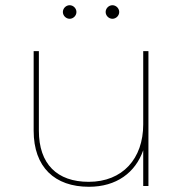

<svg xmlns="http://www.w3.org/2000/svg" viewBox="-20 -713 704 736"><path d="M321 3C426 3 499 -51 529 -137V0H549V-517H529V-236C529 -105 450 -16 320 -16C199 -16 129 -84 129 -212V-517H109V-212C109 -72 190 3 321 3ZM411 -641C425 -641 437 -653 437 -667C437 -681 425 -693 411 -693C397 -693 385 -681 385 -667C385 -653 397 -641 411 -641ZM247 -641C261 -641 273 -653 273 -667C273 -681 261 -693 247 -693C233 -693 221 -681 221 -667C221 -653 233 -641 247 -641Z"/></svg>

Font: Montserrat-Alt1 Thin
Style: Regular
Weight: 100
Designer: Differentunic
Foundry: Differentunic
Version: Version 7.222